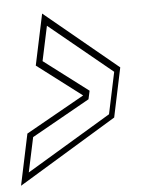

<svg xmlns="http://www.w3.org/2000/svg" viewBox="-54 -632 514 672"><g transform="rotate(-5 203.0 -296.0)"><path d="M-7 1 31 -179 237 -295 81 -413.5 119 -593 375 -381.5 338.5 -208.5ZM24 -43 321.5 -221.5 352.5 -368 132 -549 106 -427 261 -309.5 254.5 -280 50 -165Z"/></g></svg>

Font: Tourney Thin ExtraLight
Style: Italic
Weight: 250
Italic angle: -12°
Version: Version 1.015